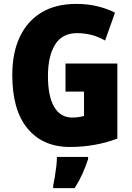

<svg xmlns="http://www.w3.org/2000/svg" viewBox="-20 -744 677 985"><path d="M316 -418H582V-33Q527 -12 465.5 -1Q404 10 339 10Q200 10 121.5 -84.5Q43 -179 43 -359Q43 -473 81.5 -554.5Q120 -636 193 -680Q266 -724 371 -724Q430 -724 481 -711.5Q532 -699 570 -679L519 -536Q454 -574 375 -574Q299 -574 262.5 -515Q226 -456 226 -354Q226 -250 258 -195.5Q290 -141 350 -141Q382 -141 411 -149V-274H316ZM432 72Q419 112 402.5 148.5Q386 185 363 221H253V207Q257 189 261.5 162Q266 135 269 108Q272 81 272 61H432Z"/></svg>

Font: Noto Sans Gujarati Condensed Black
Style: Regular
Weight: 900
Width: 3
Designer: Jelle Bosma - Monotype Design Team, Universal Thirst
Foundry: Monotype Imaging Inc.
Version: Version 2.106; ttfautohint (v1.8.4.7-5d5b)